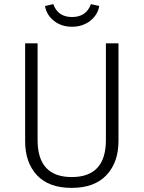

<svg xmlns="http://www.w3.org/2000/svg" viewBox="-20 -894 692 925"><path d="M550.8 -685.1V-213.9Q550.8 -111.8 492.9 -50.3Q435.1 11.2 325.2 11.2Q215.3 11.2 158.2 -49.8Q101.1 -110.8 101.1 -213.9V-685.1H161.1V-219.2Q161.1 -41 325.7 -41Q490.2 -41 490.2 -219.2V-685.1ZM196.8 -865.2 236.8 -874Q258.8 -812 327.1 -812Q395.5 -812 418 -874L458 -865.2Q451.2 -822.3 414.6 -793.7Q377.9 -765.1 326.9 -765.1Q275.9 -765.1 240 -793.5Q204.1 -821.8 196.8 -865.2Z"/></svg>

Font: FiraSans-Light
Style: Regular
Weight: 300
Designer: Carrois Corporate & Edenspiekermann AG
Foundry: Carrois Corporate GbR & Edenspiekermann AG
Version: Version 3.106;PS 003.106;hotconv 1.0.70;makeotf.lib2.5.58329